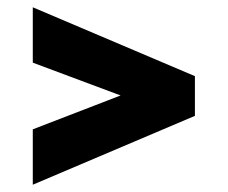

<svg xmlns="http://www.w3.org/2000/svg" viewBox="-20 -605 625 527"><path d="M70 -98V-250L311 -343L70 -433V-585L515 -396V-287Z"/></svg>

Font: Be Vietnam Pro Black
Style: Regular
Weight: 900
Designer: Lam Bao, Tony Le, Vietanh Nguyen
Foundry: Yellow Type Foundry
Version: Version 1.002; ttfautohint (v1.8.3)